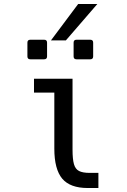

<svg xmlns="http://www.w3.org/2000/svg" viewBox="-20 -944 642 968"><path d="M374 -923.8H470.7L312 -740.2H236.8ZM132.8 -645Q118.2 -645 118.2 -659.7V-729Q118.2 -743.7 132.8 -743.7H202.6Q217.3 -743.7 217.3 -729V-659.7Q217.3 -645 202.6 -645ZM365.7 -645Q351.1 -645 351.1 -659.7V-729Q351.1 -743.7 365.7 -743.7H435.1Q449.7 -743.7 449.7 -729V-659.7Q449.7 -645 435.1 -645ZM421.9 3.9Q334 3.9 293.9 -43Q253.9 -90.8 253.9 -194.3V-477.1H151.4V-546.9H345.7V-189Q345.7 -141.6 352.8 -116.5Q359.9 -91.3 378.7 -81.8Q397.5 -72.3 432.6 -72.3H476.1V3.9Z"/></svg>

Font: Vazir Code Hack
Style: Code-Hack
Weight: 400
Foundry: DejaVu fonts team - Redesigned by Saber Rastikerdar
Version: Version 1.1.2